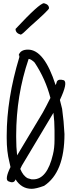

<svg xmlns="http://www.w3.org/2000/svg" viewBox="-20 -1141 454 1188"><path d="M375 -644.5Q401.4 -629.9 350.6 -522.5Q357.4 -496.1 364.3 -467.8Q375 -391.6 378.9 -311.5Q378.9 -74.2 252.9 8.8Q203.1 27.3 175.8 27.3Q113.3 27.3 76.2 -31.2L73.2 -24.4Q62.5 -4.9 31.2 -19.5Q7.8 -31.2 44.9 -107.4Q41 -122.1 38.1 -138.7Q21.5 -202.1 21.5 -286.1V-301.8Q21.5 -529.3 99.6 -787.1V-796.9L95.7 -799.8Q106.4 -834 153.3 -834Q253.9 -834 324.2 -614.3Q329.1 -625 332 -636.7Q341.8 -654.3 375 -644.5ZM157.2 -776.4Q80.1 -551.8 80.1 -301.8V-293Q80.1 -228.5 85.9 -179.7L244.1 -443.4L265.6 -483.4Q279.3 -508.8 292 -535.2Q261.7 -652.3 194.3 -753.9Q170.9 -776.4 157.2 -776.4ZM151.4 -38.1 175.8 -31.2H185.5Q271.5 -31.2 307.6 -185.5Q317.4 -224.6 317.4 -276.4V-333Q317.4 -389.6 310.5 -443.4L308.6 -439.5L115.2 -116.2L105.5 -95.7Q123 -52.7 151.4 -38.1ZM252 -1121.1Q283.2 -1113.3 283.2 -1089.8Q283.2 -1080.1 166 -976.6Q116.2 -926.8 108.4 -926.8Q76.2 -935.5 76.2 -961.9Q224.6 -1121.1 252 -1121.1Z"/></svg>

Font: Sue Ellen Francisco
Style: Regular
Weight: 400
Designer: Kimberly Geswein
Foundry: Kimberly Geswein
Version: Version 1.002 2007